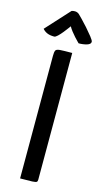

<svg xmlns="http://www.w3.org/2000/svg" viewBox="-182 -955 535 998"><g transform="rotate(15 85.5 -456.5)"><path d="M39 0V-659Q39 -680 43 -688.5Q47 -697 66.5 -698.5Q86 -700 132 -700V-18Q132 -9 127.5 -5.5Q123 -2 104 -1Q85 0 39 0ZM151 -757Q151 -757 143.5 -764.5Q136 -772 125.5 -783.5Q115 -795 105 -808Q95 -821 89 -832Q89 -832 81 -821Q73 -810 61 -795Q49 -780 37.5 -769Q26 -758 19 -758Q-4 -758 -19 -764.5Q-34 -771 -44 -783L72 -910Q80 -913 90 -913Q97 -913 104 -910Q111 -907 117 -900Q117 -900 132 -885Q147 -870 166 -848.5Q185 -827 200 -808Q215 -789 215 -782Q215 -769 195 -763Q175 -757 151 -757Z"/></g></svg>

Font: Yanone Kaffeesatz ExtraLight Medium
Style: Regular
Weight: 500
Version: Version 2.003